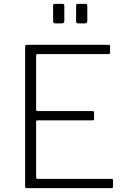

<svg xmlns="http://www.w3.org/2000/svg" viewBox="-20 -974 656 994"><path d="M112 -740C110.7 -738.7 110 -735.7 110 -731V-11C110 -6.3 110.7 -3.3 112 -2C113.3 -0.7 116 0 120 0H557C562.3 0 565 -2.7 565 -8V-40C565 -43.3 564.3 -45.5 563 -46.5C561.7 -47.5 559.3 -48 556 -48H177C173 -48 170.3 -48.5 169 -49.5C167.7 -50.5 167 -53 167 -57V-342C167 -346 167.7 -348.5 169 -349.5C170.3 -350.5 173 -351 177 -351H458C461.3 -351 463.7 -351.5 465 -352.5C466.3 -353.5 467 -355.7 467 -359V-391C467 -396.3 464.3 -399 459 -399H177C173 -399 170.3 -399.5 169 -400.5C167.7 -401.5 167 -403.7 167 -407V-685C167 -689 167.7 -691.5 169 -692.5C170.3 -693.5 173 -694 177 -694H541C544.3 -694 546.7 -694.7 548 -696C549.3 -697.3 550 -699.7 550 -703V-734C550 -739.3 547.7 -742 543 -742H120C116 -742 113.3 -741.3 112 -740ZM313 -866V-944C313 -948 312.2 -950.7 310.5 -952C308.8 -953.3 306.3 -954 303 -954H264C260.7 -954 258.3 -953.3 257 -952C255.7 -950.7 255 -947.7 255 -943V-864C255 -860 255.8 -857.2 257.5 -855.5C259.2 -853.8 262.3 -853 267 -853H300C304.7 -853 308 -854 310 -856C312 -858 313 -861.3 313 -866ZM432 -866V-944C432 -948 431.2 -950.7 429.5 -952C427.8 -953.3 425.3 -954 422 -954H384C380 -954 377.3 -953.3 376 -952C374.7 -950.7 374 -947.7 374 -943V-864C374 -860 374.8 -857.2 376.5 -855.5C378.2 -853.8 381.3 -853 386 -853H419C423.7 -853 427 -854 429 -856C431 -858 432 -861.3 432 -866Z"/></svg>

Font: Libre Franklin ExtraLight
Style: Regular
Weight: 275
Designer: Pablo Impallari, Rodrigo Fuenzalida
Foundry: Impallari Type
Version: Version 1.002; ttfautohint (v1.5)